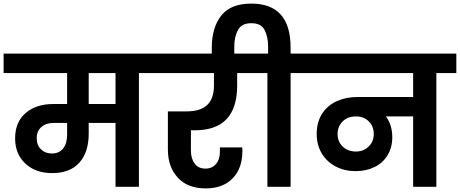

<svg xmlns="http://www.w3.org/2000/svg" viewBox="-41 -1038 2556 1067"><path d="M842 -740C842 -740 -21 -740 -21 -740C-21 -740 -21 -632 -21 -632C-21 -632 332 -632 332 -632C332 -632 332 -460 332 -460C332 -460 256 -460 256 -460C256 -460 256 -460 256 -460C193 -460 142 -444 103 -411C63 -378 43 -330 43 -269C43 -269 43 -269 43 -269C43 -211 62 -164 100 -129C137 -94 187 -76 249 -76C249 -76 249 -76 249 -76C314 -76 365 -95 400 -134C435 -173 452 -227 452 -296C452 -296 452 -355 452 -355C452 -355 601 -355 601 -355C601 -355 601 0 601 0C601 0 731 0 731 0C731 0 731 -632 731 -632C731 -632 842 -632 842 -632C842 -632 842 -740 842 -740ZM601 -460C601 -460 452 -460 452 -460C452 -460 452 -632 452 -632C452 -632 601 -632 601 -632C601 -632 601 -460 601 -460ZM332 -289C332 -289 332 -289 332 -289C332 -257 325 -232 310 -213C295 -194 274 -185 247 -185C247 -185 247 -185 247 -185C222 -185 202 -193 187 -208C171 -223 163 -244 163 -270C163 -270 163 -270 163 -270C163 -297 172 -318 190 -333C207 -348 231 -355 260 -355C260 -355 332 -355 332 -355C332 -355 332 -289 332 -289Z M1042 -314C1042 -314 1042 -314 1042 -314C1199 -314 1277 -397 1277 -563C1277 -563 1277 -632 1277 -632C1277 -632 1375 -632 1375 -632C1375 -632 1375 -740 1375 -740C1375 -740 801 -740 801 -740C801 -740 801 -632 801 -632C801 -632 1148 -632 1148 -632C1148 -632 1148 -563 1148 -563C1148 -563 1148 -563 1148 -563C1148 -516 1136 -480 1112 -456C1087 -431 1048 -419 995 -419C995 -419 892 -419 892 -419C892 -419 892 -207 892 -207C892 -207 892 -207 892 -207C892 -143 910 -91 947 -51C983 -11 1035 9 1103 9C1103 9 1103 9 1103 9C1166 9 1216 -10 1252 -47C1288 -84 1306 -135 1306 -198C1306 -198 1306 -198 1306 -198C1306 -206 1306 -213 1305 -219C1305 -219 1181 -219 1181 -219C1181 -219 1181 -194 1181 -194C1181 -194 1181 -194 1181 -194C1181 -166 1174 -144 1160 -127C1145 -110 1126 -101 1101 -101C1101 -101 1101 -101 1101 -101C1074 -101 1054 -110 1041 -129C1027 -147 1020 -171 1020 -201C1020 -201 1020 -314 1020 -314C1020 -314 1042 -314 1042 -314Z M1574 -740C1574 -740 1574 -773 1574 -773C1574 -773 1574 -773 1574 -773C1574 -936 1501 -1018 1356 -1018C1356 -1018 1356 -1018 1356 -1018C1279 -1018 1224 -996 1189 -952C1154 -908 1136 -848 1136 -773C1136 -773 1136 -711 1136 -711C1136 -711 1261 -711 1261 -711C1261 -711 1261 -780 1261 -780C1261 -780 1261 -780 1261 -780C1261 -816 1268 -847 1282 -872C1295 -897 1320 -909 1356 -909C1356 -909 1356 -909 1356 -909C1391 -909 1416 -897 1429 -872C1442 -847 1449 -816 1449 -780C1449 -780 1449 -740 1449 -740C1449 -740 1334 -740 1334 -740C1334 -740 1334 -632 1334 -632C1334 -632 1445 -632 1445 -632C1445 -632 1445 0 1445 0C1445 0 1574 0 1574 0C1574 0 1574 -632 1574 -632C1574 -632 1685 -632 1685 -632C1685 -632 1685 -740 1685 -740C1685 -740 1574 -740 1574 -740Z M2495 -740C2495 -740 1643 -740 1643 -740C1643 -740 1643 -632 1643 -632C1643 -632 2255 -632 2255 -632C2255 -632 2255 -499 2255 -499C2255 -499 1946 -499 1946 -499C1946 -499 1946 -499 1946 -499C1903 -499 1865 -491 1831 -476C1796 -460 1769 -437 1749 -406C1729 -375 1719 -337 1719 -293C1719 -293 1719 -293 1719 -293C1719 -251 1729 -215 1748 -184C1767 -153 1793 -129 1826 -112C1859 -95 1895 -87 1935 -87C1935 -87 1935 -87 1935 -87C1973 -87 2008 -94 2039 -109C2070 -124 2094 -145 2112 -174C2130 -203 2139 -237 2139 -276C2139 -276 2139 -276 2139 -276C2139 -321 2127 -359 2104 -391C2104 -391 2255 -391 2255 -391C2255 -391 2255 0 2255 0C2255 0 2384 0 2384 0C2384 0 2384 -632 2384 -632C2384 -632 2495 -632 2495 -632C2495 -632 2495 -740 2495 -740ZM1937 -196C1937 -196 1937 -196 1937 -196C1907 -196 1883 -205 1864 -223C1845 -241 1835 -264 1835 -293C1835 -293 1835 -293 1835 -293C1835 -322 1845 -345 1864 -364C1883 -382 1907 -391 1937 -391C1937 -391 1937 -391 1937 -391C1966 -391 1989 -382 2008 -364C2027 -345 2036 -322 2036 -294C2036 -294 2036 -294 2036 -294C2036 -265 2027 -242 2008 -224C1989 -205 1966 -196 1937 -196Z"/></svg>

Font: Girnar Poppins
Style: SemiBold
Weight: 500
Designer: Ninad Kale (Devanagari), Jonny Pinhorn (Latin)
Foundry: Indian Type Foundry
Version: ""